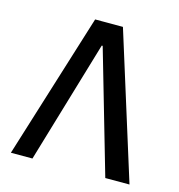

<svg xmlns="http://www.w3.org/2000/svg" viewBox="-94 -690 722 774"><g transform="rotate(15 267.0 -303.5)"><path d="M20 0H110L262 -512H266L414 0H515L325 -607H209Z"/></g></svg>

Font: IBM Plex Arabic Text
Style: Regular
Weight: 450
Designer: Mike Abbink, Paul van der Laan, Pieter van Rosmalen, Wael Morcos, Khajak Apelian
Foundry: Bold Monday
Version: Version 1.0